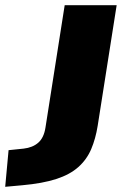

<svg xmlns="http://www.w3.org/2000/svg" viewBox="-139 -526 495 739"><path d="M-119 193 -106 52 -48 46Q-13 42 8.5 23Q30 4 36 -35L110 -506H310L237 -42Q229 8 212 48Q195 88 162.5 117Q130 146 77.5 163Q25 180 -53 187Z"/></svg>

Font: Nunito Sans 7pt SemiExpanded Black
Style: Italic
Weight: 900
Width: 6
Italic angle: -9°
Designer: Vernon Adams
Foundry: Vernon Adams
Version: Version 3.101;gftools[0.9.27]